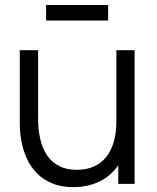

<svg xmlns="http://www.w3.org/2000/svg" viewBox="-20 -743 634 776"><path d="M166.3 -660V-722.7H417V-660ZM276.3 13.3Q227.8 13.3 191.7 -1.5Q155.5 -16.3 130.2 -41.8Q105 -67.3 89.5 -100.2Q74 -133.2 67 -169.8Q60 -206.5 60 -243V-540H134V-264.3Q134 -219.8 142.5 -181.9Q151 -144 169.8 -115.8Q188.7 -87.7 218.4 -72.2Q248.2 -56.7 290.7 -56.7Q329.5 -56.7 359.3 -70Q389.2 -83.3 409.3 -108.6Q429.5 -133.8 439.9 -170.1Q450.3 -206.3 450.3 -252L502.3 -240.3Q502.3 -157.3 473.3 -100.8Q444.3 -44.3 393.4 -15.5Q342.5 13.3 276.3 13.3ZM458 0V-133H450.3V-540H524V0Z"/></svg>

Font: Manrope ExtraLight
Style: Regular
Weight: 200
Designer: Mikhail Sharanda
Foundry: Mikhail Sharanda
Version: Version 4.505